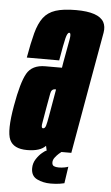

<svg xmlns="http://www.w3.org/2000/svg" viewBox="-75 -642 471 815"><g transform="rotate(5 160.0 -234.5)"><path d="M143.5 0 139 -20.5Q116 4.5 60 4.5Q2.5 4.5 -14.2 -32.2Q-31 -69 -11.5 -178.5Q6 -278.5 28.2 -317.5Q50.5 -356.5 106.5 -356.5H177.5L181 -378.5Q194.5 -453 199.5 -480Q203.5 -503.5 197.5 -506.5Q196.5 -507 195.5 -507Q187.5 -507 181.2 -482.2Q175 -457.5 163 -386.5H25Q36 -449.5 47.2 -491.8Q58.5 -534 77.2 -559Q96 -584 129 -594.8Q162 -605.5 216.5 -605.5Q312.5 -605.5 335 -565Q345 -546.5 340.5 -520Q325 -434.5 301 -298L248.5 0ZM140.5 -147.5 160.5 -262.5H156Q140.5 -262.5 137.2 -242.2Q134 -222 126 -180Q119 -138 115 -115.5Q111.5 -97.5 117 -94Q118.5 -93.5 120 -93.5Q128 -93.5 131.8 -105.8Q135.5 -118 140.5 -147.5ZM172 137.5Q140 137.5 114.2 125Q88.5 112.5 88.5 79.5Q88.5 58 100 40.2Q111.5 22.5 124.5 11.8Q137.5 1 141.5 0H206.5Q204.5 1 196 8.5Q187.5 16 179.8 26.2Q172 36.5 172 47Q172 59 179.8 62.8Q187.5 66.5 200.5 66.5Q213.5 66.5 226 64Q238.5 61.5 241 59.5L230.5 131Q228.5 132 211.2 134.8Q194 137.5 172 137.5Z"/></g></svg>

Font: Anybody UltraCondensed Regular
Style: Bold Italic
Weight: 700
Width: 1
Italic angle: -10°
Designer: Tyler Finck
Foundry: Etcetera Type Company
Version: Version 1.010; ttfautohint (v1.8.3) -l 8 -r 50 -G 200 -x 14 